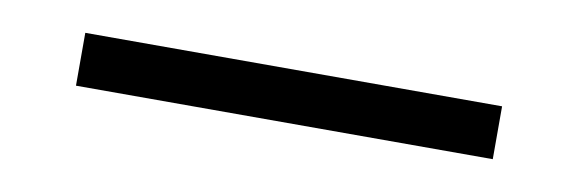

<svg xmlns="http://www.w3.org/2000/svg" viewBox="-24 -407 560 186"><g transform="rotate(10 256.0 -314.0)"><path d="M461 -340V-288H51V-340Z"/></g></svg>

Font: Metropolitano Light
Style: Regular
Weight: 300
Designer: Fonts by Alex Slobzheninov & Chris M. Simpson / Changes by Cristiano Sobral
Foundry: Fonts by Alex Slobzheninov & Chris M. Simpson / Changes by Cristiano Sobral
Version: Version 1.00;August 30, 2020;FontCreator 13.0.0.2681 64-bit